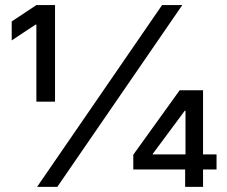

<svg xmlns="http://www.w3.org/2000/svg" viewBox="-20 -727 884 747"><path d="M610.5 -707.2H689.2L203 0H124.3ZM121.5 -631.2H118.1L25.6 -569.8V-643.6L121.5 -707.2H194.1V-331.5H121.5ZM498.6 -125 678.9 -375.7H729.3V-296.3H698.9L573.9 -127.8V-126.4H822.5V-67.7H498.6ZM700.3 -85.6 701.7 -110.5V-375.7H770V0H700.3Z"/></svg>

Font: Pretendard Variable
Style: Regular
Weight: 400
Designer: Base glyphs from Inter by Rasmus Andersson; Hangul glyphs from Noto Sans CJK(Source Han Sans) by Jang Soo-young and Kang
Foundry: Kil Hyung-jin
Version: Version 1.100;FEAKit 1.0